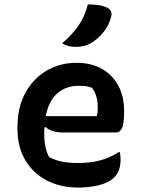

<svg xmlns="http://www.w3.org/2000/svg" viewBox="-20 -834 640 868"><path d="M326 -550Q394 -550 442 -522Q490 -494 515.5 -445.5Q541 -397 541 -333V-329Q541 -274 531.5 -254.5Q522 -235 505 -235H266Q213 -235 186 -260L181 -257Q180 -246 180 -235V-228Q180 -164 202 -124Q228 -110 259 -103.5Q290 -97 335 -97Q386 -97 431 -108.5Q476 -120 516 -146H522Q525 -131 525 -113Q525 -84 517.5 -65Q510 -46 496 -32Q472 -8 428 3Q384 14 334 14Q254 14 192 -18Q130 -50 94.5 -109.5Q59 -169 59 -252V-260Q59 -348 94 -413Q129 -478 189.5 -514Q250 -550 326 -550ZM334 -446Q278 -446 239 -412Q200 -378 187 -309H418Q420 -318 421 -327.5Q422 -337 422 -346Q422 -374 416 -396Q410 -418 396 -437Q383 -442 370 -444Q357 -446 334 -446ZM377 -814Q405 -814 427 -810.5Q449 -807 465 -799Q479 -792 482.5 -780.5Q486 -769 482 -756Q472 -719 448 -689Q424 -659 394 -641Q378 -631 360.5 -626.5Q343 -622 322 -622Q287 -622 261 -638Q308 -679 335.5 -719Q363 -759 377 -814Z"/></svg>

Font: Recursive Sn Csl St SmB
Style: Regular
Weight: 600
Version: Version 1.079;hotconv 1.0.112;makeotfexe 2.5.65598; ttfautoh